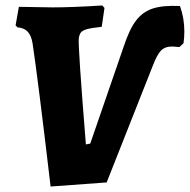

<svg xmlns="http://www.w3.org/2000/svg" viewBox="-20 -671 694 702"><path d="M654 -556Q654 -534 651 -513L636 -499Q616 -501 610 -501Q583 -501 568.5 -486Q554 -471 538 -429L370 -4L165 11Q118 -388 99 -513Q94 -542 81 -555.5Q68 -569 44 -571L37 -578L49 -646L173 -644Q244 -644 354 -651L362 -642L352 -573Q315 -569 298.5 -564.5Q282 -560 276 -552.5Q270 -545 268 -530Q265 -503 294 -143L310 -146L432 -500Q453 -564 477.5 -596Q502 -628 539 -640Q576 -652 638 -649Q654 -605 654 -556Z"/></svg>

Font: Alegreya SC ExtraBold
Style: Italic
Weight: 800
Italic angle: -7°
Designer: Juan Pablo del Peral
Foundry: Huerta Tipografica
Version: Version 2.007; ttfautohint (v1.6)